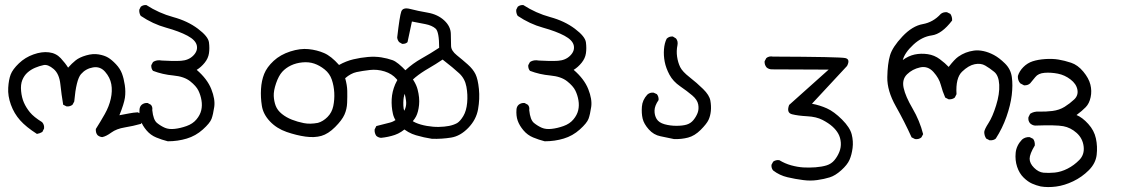

<svg xmlns="http://www.w3.org/2000/svg" viewBox="-20 -444 4540 764"><path d="M386.7 101.6Q376 100.6 368.2 93.8Q360.4 85 361.3 69.3Q379.9 40 397 9.8Q414.1 -20.5 420.9 -51.3Q427.7 -82 422.9 -108.9Q418 -135.7 398.4 -158.2Q378.9 -180.7 350.1 -175.8Q321.3 -170.9 302.2 -148.9Q283.2 -127 275.4 -40L268.6 -27.3Q258.8 -19.5 245.1 -20.5L231.4 -27.3Q224.6 -67.4 220.2 -108.9Q215.8 -150.4 193.4 -169.4Q170.9 -188.5 153.8 -185.1Q136.7 -181.6 119.6 -174.3Q102.5 -167 89.4 -155.3Q76.2 -143.6 68.8 -125.5Q61.5 -107.4 64 -81.5Q66.4 -55.7 75.2 -35.6Q84 -15.6 99.1 2.9Q114.3 21.5 147.5 42Q157.2 52.7 155.3 67.4L148.4 81.1Q138.7 86.9 127 88.9Q84 61.5 60.1 34.7Q36.1 7.8 23.4 -27.3Q10.7 -62.5 12.7 -94.7Q14.6 -127 22.5 -147.5Q30.3 -168 55.2 -191.9Q80.1 -215.8 113.3 -227.5Q146.5 -239.3 174.8 -235.8Q203.1 -232.4 221.7 -212.4Q240.2 -192.4 251 -174.8Q265.6 -191.4 280.8 -203.6Q295.9 -215.8 322.8 -223.6Q349.6 -231.4 372.6 -227.5Q395.5 -223.6 410.2 -214.8Q424.8 -206.1 441.4 -188.5Q458 -170.9 465.3 -151.4Q472.7 -131.8 476.6 -105.5Q480.5 -79.1 477.1 -55.2Q473.6 -31.2 455.1 14.6Q476.6 10.7 493.7 7.3Q510.7 3.9 528.3 2.9L541 9.8Q550.8 19.5 547.9 36.1L541 48.8Q509.8 57.6 476.6 63Q443.4 68.4 422.9 83.5Q402.3 98.6 386.7 101.6Z M647.5 118.2Q624 112.3 601.6 103Q579.1 93.8 563 74.7Q546.9 55.7 540 36.1Q533.2 16.6 535.2 -8.8Q536.1 -19.5 543 -26.4Q552.7 -35.2 567.4 -34.2L580.1 -27.3Q587.9 -19.5 585.9 -5.9Q589.8 33.2 605 45.4Q620.1 57.6 636.2 64.5Q652.3 71.3 674.8 68.8Q697.3 66.4 722.2 57.6Q747.1 48.8 761.7 31.2Q776.4 13.7 780.8 -5.4Q785.2 -24.4 781.7 -44.9Q778.3 -65.4 769.5 -83.5Q760.7 -101.6 736.8 -120.6Q712.9 -139.6 669.9 -143.6Q627 -147.5 588.9 -162.1Q581.1 -170.9 582 -184.6L588.9 -197.3Q603.5 -207 624 -203.1Q669.9 -200.2 700.2 -202.1Q730.5 -204.1 749 -222.7Q767.6 -241.2 763.2 -262.7Q758.8 -284.2 726.1 -301.8Q693.4 -319.3 640.6 -334Q587.9 -348.6 540 -380.9Q533.2 -391.6 534.2 -405.3L540 -417Q548.8 -424.8 562.5 -423.8Q612.3 -391.6 669.4 -376Q726.6 -360.4 767.6 -329.6Q808.6 -298.8 811.5 -275.4Q814.5 -252 811.5 -231.9Q808.6 -211.9 794.4 -194.3Q780.3 -176.8 762.7 -166Q804.7 -129.9 820.8 -89.4Q836.9 -48.8 832.5 -18.6Q828.1 11.7 821.8 28.8Q815.4 45.9 787.1 71.3Q758.8 96.7 723.1 107.4Q687.5 118.2 647.5 118.2Z M1496.1 104.5Q1485.4 103.5 1477.5 96.7Q1469.7 85.9 1470.7 71.3L1477.5 57.6Q1504.9 50.8 1531.2 43.9Q1557.6 37.1 1578.6 11.7Q1599.6 -13.7 1595.7 -43Q1591.8 -72.3 1583.5 -90.8Q1575.2 -109.4 1557.6 -129.9Q1540 -150.4 1510.7 -159.7Q1481.4 -168.9 1451.7 -165.5Q1421.9 -162.1 1398.9 -157.2Q1376 -152.3 1353.5 -132.8Q1361.3 -105.5 1361.8 -82.5Q1362.3 -59.6 1361.3 -34.7Q1360.4 -9.8 1350.6 12.2Q1340.8 34.2 1313.5 61.5Q1286.1 88.9 1258.8 96.7Q1231.4 104.5 1195.8 99.6Q1160.2 94.7 1120.6 81.1Q1081.1 67.4 1054.2 39.1Q1027.3 10.7 1022 -22.9Q1016.6 -56.6 1018.6 -89.8Q1020.5 -123 1031.2 -149.9Q1042 -176.8 1068.8 -201.7Q1095.7 -226.6 1135.3 -239.3Q1174.8 -252 1208 -248.5Q1241.2 -245.1 1269.5 -232.9Q1297.9 -220.7 1329.1 -185.5Q1357.4 -201.2 1386.2 -208Q1415 -214.8 1443.8 -217.3Q1472.7 -219.7 1497.1 -215.8Q1521.5 -211.9 1542 -204.6Q1562.5 -197.3 1597.7 -159.7Q1632.8 -122.1 1641.6 -88.4Q1650.4 -54.7 1647.5 -26.4Q1644.5 2 1635.7 19Q1627 36.1 1602.1 60.1Q1577.1 84 1551.3 92.8Q1525.4 101.6 1496.1 104.5ZM1245.1 44.9Q1265.6 39.1 1283.2 21.5Q1300.8 3.9 1306.2 -22Q1311.5 -47.9 1310.1 -75.2Q1308.6 -102.5 1300.3 -127Q1292 -151.4 1272 -167.5Q1252 -183.6 1230.5 -190.9Q1209 -198.2 1183.6 -195.8Q1158.2 -193.4 1137.7 -183.6Q1117.2 -173.8 1103 -158.2Q1088.9 -142.6 1078.6 -112.8Q1068.4 -83 1069.3 -62Q1070.3 -41 1077.1 -22.9Q1084 -4.9 1101.6 9.3Q1119.1 23.4 1141.6 32.2Q1164.1 41 1189 45.9Q1213.9 50.8 1245.1 44.9Z M1699.2 108.4Q1667 103.5 1635.3 94.2Q1603.5 85 1576.7 61Q1549.8 37.1 1543.5 8.8Q1537.1 -19.5 1538.6 -49.3Q1540 -79.1 1552.7 -108.9Q1565.4 -138.7 1593.8 -165Q1622.1 -191.4 1657.7 -211.4Q1693.4 -231.4 1727.5 -253.9Q1727.5 -317.4 1713.4 -330.1Q1699.2 -342.8 1672.4 -348.1Q1645.5 -353.5 1619.1 -358.4L1601.6 -276.4Q1593.8 -268.6 1580.1 -269.5L1568.4 -276.4Q1561.5 -284.2 1560.5 -294.9Q1570.3 -379.9 1576.7 -397.9Q1583 -416 1612.8 -408.2Q1642.6 -400.4 1682.1 -393.6Q1721.7 -386.7 1747.6 -362.8Q1773.4 -338.9 1773.9 -309.1Q1774.4 -279.3 1774.9 -260.7Q1775.4 -242.2 1797.9 -224.1Q1820.3 -206.1 1841.3 -187.5Q1862.3 -168.9 1872.1 -148.9Q1881.8 -128.9 1885.7 -89.8Q1889.6 -50.8 1882.3 -9.3Q1875 32.2 1843.3 64.9Q1811.5 97.7 1774.9 103.5Q1738.3 109.4 1699.2 108.4ZM1798.8 45.9Q1811.5 38.1 1823.7 17.6Q1835.9 -2.9 1838.9 -35.2Q1841.8 -67.4 1835.9 -99.1Q1830.1 -130.9 1807.6 -151.9Q1785.2 -172.9 1741.2 -207Q1713.9 -188.5 1685.1 -171.9Q1656.2 -155.3 1633.3 -136.7Q1610.4 -118.2 1601.6 -99.1Q1592.8 -80.1 1588.4 -64.5Q1584 -48.8 1585 -23.4Q1585.9 2 1600.6 19Q1615.2 36.1 1634.3 44.4Q1653.3 52.7 1678.7 57.1Q1704.1 61.5 1726.6 61Q1749 60.5 1766.6 57.1Q1784.2 53.7 1798.8 45.9Z M2147.5 118.2Q2124 112.3 2101.6 103Q2079.1 93.8 2063 74.7Q2046.9 55.7 2040 36.1Q2033.2 16.6 2035.2 -8.8Q2036.1 -19.5 2043 -26.4Q2052.7 -35.2 2067.4 -34.2L2080.1 -27.3Q2087.9 -19.5 2085.9 -5.9Q2089.8 33.2 2105 45.4Q2120.1 57.6 2136.2 64.5Q2152.3 71.3 2174.8 68.8Q2197.3 66.4 2222.2 57.6Q2247.1 48.8 2261.7 31.2Q2276.4 13.7 2280.8 -5.4Q2285.2 -24.4 2281.7 -44.9Q2278.3 -65.4 2269.5 -83.5Q2260.7 -101.6 2236.8 -120.6Q2212.9 -139.6 2169.9 -143.6Q2127 -147.5 2088.9 -162.1Q2081.1 -170.9 2082 -184.6L2088.9 -197.3Q2103.5 -207 2124 -203.1Q2169.9 -200.2 2200.2 -202.1Q2230.5 -204.1 2249 -222.7Q2267.6 -241.2 2263.2 -262.7Q2258.8 -284.2 2226.1 -301.8Q2193.4 -319.3 2140.6 -334Q2087.9 -348.6 2040 -380.9Q2033.2 -391.6 2034.2 -405.3L2040 -417Q2048.8 -424.8 2062.5 -423.8Q2112.3 -391.6 2169.4 -376Q2226.6 -360.4 2267.6 -329.6Q2308.6 -298.8 2311.5 -275.4Q2314.5 -252 2311.5 -231.9Q2308.6 -211.9 2294.4 -194.3Q2280.3 -176.8 2262.7 -166Q2304.7 -129.9 2320.8 -89.4Q2336.9 -48.8 2332.5 -18.6Q2328.1 11.7 2321.8 28.8Q2315.4 45.9 2287.1 71.3Q2258.8 96.7 2223.1 107.4Q2187.5 118.2 2147.5 118.2Z M2662.1 109.4Q2634.8 103.5 2607.9 98.1Q2581.1 92.8 2561.5 70.8Q2542 48.8 2537.1 27.8Q2532.2 6.8 2534.2 -19.5Q2536.1 -45.9 2555.7 -67.4Q2566.4 -77.1 2581.1 -75.2L2593.8 -69.3Q2601.6 -59.6 2600.6 -45.9Q2585 -23.4 2584.5 -4.4Q2584 14.6 2592.8 29.3Q2601.6 43.9 2624 50.3Q2646.5 56.6 2671.4 56.6Q2696.3 56.6 2712.4 51.8Q2728.5 46.9 2739.3 33.7Q2750 20.5 2755.9 5.4Q2761.7 -9.8 2758.3 -28.3Q2754.9 -46.9 2734.9 -64Q2714.8 -81.1 2686.5 -100.6Q2658.2 -120.1 2644 -146.5Q2629.9 -172.9 2625 -198.2Q2620.1 -223.6 2622.1 -248Q2624 -272.5 2632.8 -290Q2642.6 -299.8 2657.2 -298.8L2669.9 -291Q2678.7 -280.3 2675.8 -264.6Q2670.9 -241.2 2674.3 -218.3Q2677.7 -195.3 2686.5 -177.2Q2695.3 -159.2 2724.1 -136.7Q2752.9 -114.3 2777.8 -89.8Q2802.7 -65.4 2806.6 -43.9Q2810.5 -22.5 2808.6 -2.4Q2806.6 17.6 2799.3 33.2Q2792 48.8 2768.1 72.8Q2744.1 96.7 2717.8 103.5Q2691.4 110.4 2662.1 109.4Z M3175.8 272.5Q3144.5 268.6 3113.3 261.2Q3082 253.9 3056.6 234.4Q3048.8 225.6 3049.8 211.9L3056.6 199.2Q3067.4 191.4 3081.1 193.4Q3103.5 207 3128.4 213.9Q3153.3 220.7 3176.3 222.2Q3199.2 223.6 3225.1 221.7Q3251 219.7 3269.5 213.9Q3288.1 208 3300.3 193.4Q3312.5 178.7 3319.8 160.6Q3327.1 142.6 3325.7 123Q3324.2 103.5 3315.9 88.4Q3307.6 73.2 3292.5 59.6Q3277.3 45.9 3252.9 33.2Q3228.5 20.5 3191.9 18.6Q3155.3 16.6 3131.8 10.7Q3108.4 4.9 3120.1 -26.4L3277.3 -167L3051.8 -168Q3039.1 -168 3030.3 -175.8Q3021.5 -186.5 3022.5 -200.2L3029.3 -212.9Q3040 -221.7 3055.7 -218.8Q3323.2 -217.8 3343.8 -212.9Q3364.3 -208 3350.6 -181.6L3210.9 -31.2Q3242.2 -25.4 3270.5 -12.7Q3298.8 0 3330.6 31.7Q3362.3 63.5 3369.1 90.8Q3376 118.2 3372.6 145Q3369.1 171.9 3360.4 191.9Q3351.6 211.9 3327.6 233.4Q3303.7 254.9 3281.7 261.7Q3259.8 268.6 3231.9 272.5Q3204.1 276.4 3175.8 272.5Z M3918 114.3 3904.3 107.4Q3896.5 95.7 3896.5 81.1Q3897.5 70.3 3913.6 45.4Q3929.7 20.5 3943.8 -24.9Q3958 -70.3 3956.1 -106.9Q3954.1 -143.6 3936 -158.2Q3918 -172.9 3900.4 -183.1Q3882.8 -193.4 3858.4 -188.5Q3834 -183.6 3808.1 -158.7Q3782.2 -133.8 3786.1 -69.3L3779.3 -55.7Q3769.5 -47.9 3754.9 -48.8L3741.2 -55.7Q3730.5 -80.1 3723.6 -106.4Q3716.8 -132.8 3694.3 -157.7Q3671.9 -182.6 3641.1 -175.8Q3610.4 -168.9 3589.4 -148.4Q3568.4 -127.9 3575.7 -94.2Q3583 -60.5 3611.3 -12.2Q3639.6 36.1 3653.3 89.8L3646.5 102.5Q3636.7 111.3 3621.1 109.4L3607.4 102.5Q3579.1 40 3544.4 -21.5Q3509.8 -83 3510.7 -136.7Q3511.7 -190.4 3521.5 -223.6Q3531.2 -256.8 3570.8 -298.8Q3610.4 -340.8 3651.9 -348.1Q3693.4 -355.5 3723.6 -388.7Q3733.4 -396.5 3748 -395.5L3761.7 -388.7Q3769.5 -377 3768.6 -362.3Q3727.5 -308.6 3688 -303.2Q3648.4 -297.9 3614.3 -266.1Q3580.1 -234.4 3572.3 -205.1Q3594.7 -221.7 3619.6 -227.1Q3644.5 -232.4 3671.4 -228.5Q3698.2 -224.6 3719.7 -208.5Q3741.2 -192.4 3754.9 -177.7Q3778.3 -208 3793 -218.3Q3807.6 -228.5 3822.8 -234.4Q3837.9 -240.2 3855.5 -242.7Q3873 -245.1 3893.6 -240.7Q3914.1 -236.3 3935.1 -225.1Q3956.1 -213.9 3979 -191.4Q4002 -168.9 4006.3 -137.2Q4010.7 -105.5 4005.9 -65.4Q4001 -25.4 3984.9 20.5Q3968.8 66.4 3942.4 107.4Q3933.6 115.2 3918 114.3Z M4121.1 297.9Q4103.5 293.9 4086.9 286.6Q4070.3 279.3 4053.2 262.7Q4036.1 246.1 4027.3 219.7Q4018.6 193.4 4021.5 164.1Q4024.4 134.8 4046.9 111.3Q4059.6 100.6 4077.1 101.6L4090.8 108.4Q4098.6 118.2 4097.7 134.8Q4077.1 168.9 4077.1 187.5Q4077.1 206.1 4094.7 223.6Q4112.3 241.2 4132.3 243.2Q4152.3 245.1 4177.2 242.7Q4202.1 240.2 4228 227.1Q4253.9 213.9 4274.9 192.4Q4295.9 170.9 4292 138.7Q4288.1 106.4 4264.2 85Q4240.2 63.5 4210.9 58.1Q4181.6 52.7 4098.6 55.7Q4087.9 54.7 4079.1 46.9Q4070.3 37.1 4072.3 22.5L4079.1 8.8Q4093.8 -1 4114.3 0Q4139.6 1 4167.5 -2.4Q4195.3 -5.9 4216.3 -19Q4237.3 -32.2 4254.4 -48.3Q4271.5 -64.5 4267.1 -87.4Q4262.7 -110.4 4239.7 -127.9Q4216.8 -145.5 4189.5 -150.9Q4162.1 -156.2 4136.7 -154.3Q4111.3 -152.3 4099.6 -137.2Q4087.9 -122.1 4079.1 -112.3Q4069.3 -103.5 4054.7 -104.5L4040 -112.3Q4029.3 -124 4030.3 -141.6Q4036.1 -161.1 4052.2 -177.2Q4068.4 -193.4 4089.4 -200.2Q4110.4 -207 4139.2 -209Q4168 -210.9 4191.9 -207Q4215.8 -203.1 4242.2 -194.3Q4268.6 -185.5 4290.5 -159.2Q4312.5 -132.8 4318.8 -107.4Q4325.2 -82 4319.8 -57.1Q4314.5 -32.2 4300.3 -17.6Q4286.1 -2.9 4263.7 13.7Q4287.1 23.4 4310.5 49.3Q4334 75.2 4340.8 106.9Q4347.7 138.7 4343.8 172.4Q4339.8 206.1 4312.5 233.4Q4285.2 260.7 4250.5 277.3Q4215.8 293.9 4182.6 298.3Q4149.4 302.7 4121.1 297.9Z"/></svg>

Font: NaikaiFont
Style: Regular
Weight: 400
Version: Version 1.67